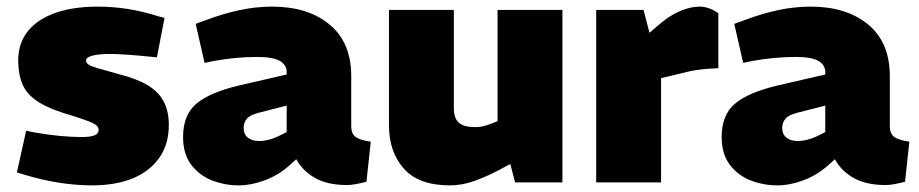

<svg xmlns="http://www.w3.org/2000/svg" viewBox="-20 -551 2777 580"><path d="M258 9Q210 9 159 1Q108 -7 58 -22L31 -30L59 -156L84 -151Q124 -144 159.5 -140.5Q195 -137 228 -137Q252 -137 265 -142Q278 -147 278 -158Q278 -166 271.5 -172Q265 -178 248 -184.5Q231 -191 200 -201Q136 -219 100 -240.5Q64 -262 49.5 -293Q35 -324 35 -371Q36 -423 65.5 -458.5Q95 -494 148.5 -512.5Q202 -531 275 -531Q320 -531 365.5 -524Q411 -517 461 -501L477 -497L454 -378L431 -380Q392 -384 362 -386Q332 -388 311 -388Q279 -388 259.5 -383Q240 -378 240 -369Q240 -362 246 -357Q252 -352 273.5 -345.5Q295 -339 339 -327Q394 -313 427 -293Q460 -273 475 -243.5Q490 -214 490 -174Q490 -115 461 -74Q432 -33 380.5 -12Q329 9 258 9Z M702 9Q659 9 620.5 -6Q582 -21 557.5 -53.5Q533 -86 533 -137Q533 -204 573.5 -238Q614 -272 703 -293L846 -326V-328Q848 -353 827 -366Q806 -379 756 -379Q725 -379 692.5 -376Q660 -373 627 -367L598 -361L571 -479L607 -492Q655 -510 704 -520.5Q753 -531 802 -531Q910 -531 975.5 -477Q1041 -423 1041 -321V-170Q1041 -148 1053.5 -138Q1066 -128 1100 -123L1087 -2Q1072 2 1056 5Q1040 8 1029 8Q969 8 931.5 -13.5Q894 -35 875 -70L854 -51Q820 -21 779 -6Q738 9 702 9ZM763 -125Q777 -125 794 -129.5Q811 -134 828 -143L846 -152V-232L760 -210Q734 -203 725 -191.5Q716 -180 716 -165Q716 -145 729 -135Q742 -125 763 -125Z M1339 9Q1245 9 1200 -41.5Q1155 -92 1155 -173V-521H1351V-225Q1351 -193 1366.5 -180Q1382 -167 1415 -167Q1428 -167 1439 -169.5Q1450 -172 1460 -176L1483 -185V-521H1679V0H1536L1511 -96L1547 -69L1481 -34Q1444 -15 1409 -3Q1374 9 1339 9Z M1781 0V-521H1924L1942 -452L1982 -486Q2010 -508 2039 -519.5Q2068 -531 2094 -531Q2107 -531 2121.5 -526Q2136 -521 2150 -511V-345Q2122 -344 2096 -341Q2070 -338 2040 -330L1977 -315V0Z M2329 9Q2286 9 2247.5 -6Q2209 -21 2184.5 -53.5Q2160 -86 2160 -137Q2160 -204 2200.5 -238Q2241 -272 2330 -293L2473 -326V-328Q2475 -353 2454 -366Q2433 -379 2383 -379Q2352 -379 2319.5 -376Q2287 -373 2254 -367L2225 -361L2198 -479L2234 -492Q2282 -510 2331 -520.5Q2380 -531 2429 -531Q2537 -531 2602.5 -477Q2668 -423 2668 -321V-170Q2668 -148 2680.5 -138Q2693 -128 2727 -123L2714 -2Q2699 2 2683 5Q2667 8 2656 8Q2596 8 2558.5 -13.5Q2521 -35 2502 -70L2481 -51Q2447 -21 2406 -6Q2365 9 2329 9ZM2390 -125Q2404 -125 2421 -129.5Q2438 -134 2455 -143L2473 -152V-232L2387 -210Q2361 -203 2352 -191.5Q2343 -180 2343 -165Q2343 -145 2356 -135Q2369 -125 2390 -125Z"/></svg>

Font: REM Medium ExtraBold
Style: Regular
Weight: 800
Version: Version 1.005;gftools[0.9.28]